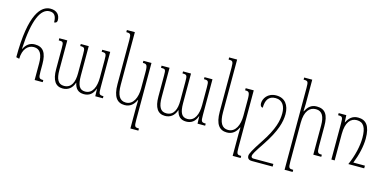

<svg xmlns="http://www.w3.org/2000/svg" viewBox="-88 -1280 4065 2022"><g transform="rotate(15 1944.5 -268.5)"><path d="M75 -174C77 -279 128 -333 194 -333C264 -333 290 -274 290 -181V0H378V-23C335 -23 326 -29 326 -99V-182C326 -306 287 -363 197 -363C140 -363 104 -332 79 -283H76C92 -608 162 -740 256 -740C306 -740 330 -712 331 -639C349 -639 363 -648 363 -670C363 -727 329 -769 259 -769C158 -769 41 -659 41 -182Z M895 -492V-470C943 -470 947 -464 947 -393V-201C947 -103 915 -20 834 -20C773 -20 748 -64 748 -170V-492H661V-470C709 -470 713 -464 713 -394V-186C713 -94 686 -20 603 -20C538 -20 514 -73 514 -170V-492H427V-469C476 -469 479 -465 479 -398V-169C479 -48 519 10 597 10C653 10 698 -20 719 -85H721C734 -22 768 10 828 10C886 10 924 -19 946 -80H948L951 0H1034V-23C987 -23 982 -30 982 -102V-492Z M1396 232H1483V209C1438 209 1432 204 1432 129V-492H1344V-469C1385 -469 1396 -464 1396 -380V-204C1396 -106 1359 -19 1278 -19C1210 -19 1179 -74 1179 -185V-760H1092V-737C1136 -737 1144 -732 1144 -664V-184C1144 -45 1191 10 1272 10C1333 10 1370 -26 1394 -77H1398C1397 -55 1396 -26 1396 -4Z M2010 -492V-470C2058 -470 2062 -464 2062 -393V-201C2062 -103 2030 -20 1949 -20C1888 -20 1863 -64 1863 -170V-492H1776V-470C1824 -470 1828 -464 1828 -394V-186C1828 -94 1801 -20 1718 -20C1653 -20 1629 -73 1629 -170V-492H1542V-469C1591 -469 1594 -465 1594 -398V-169C1594 -48 1634 10 1712 10C1768 10 1813 -20 1834 -85H1836C1849 -22 1883 10 1943 10C2001 10 2039 -19 2061 -80H2063L2066 0H2149V-23C2102 -23 2097 -30 2097 -102V-492Z M2511 232H2598V209C2553 209 2547 204 2547 129V-492H2459V-469C2500 -469 2511 -464 2511 -380V-204C2511 -106 2474 -19 2393 -19C2325 -19 2294 -74 2294 -185V-760H2207V-737C2251 -737 2259 -732 2259 -664V-184C2259 -45 2306 10 2387 10C2448 10 2485 -26 2509 -77H2513C2512 -55 2511 -26 2511 -4Z M2792 -502C2696 -502 2656 -430 2656 -381C2656 -352 2669 -340 2686 -340C2686 -420 2714 -473 2792 -473C2870 -473 2900 -409 2900 -336C2900 -259 2881 -162 2768 7C2694 119 2670 165 2670 188C2670 227 2701 232 2721 232H2947V203H2729C2712 203 2705 193 2705 182C2706 159 2722 133 2798 19C2908 -147 2935 -252 2935 -336C2935 -432 2888 -502 2792 -502Z M3415 -23C3372 -23 3363 -29 3363 -99V-320C3363 -444 3325 -500 3234 -500C3171 -500 3139 -465 3114 -416H3110C3111 -443 3113 -469 3113 -496V-760H3025V-737C3072 -737 3077 -731 3077 -662V232H3165V209C3121 209 3113 206 3113 134V-289C3113 -420 3165 -470 3232 -470C3302 -470 3328 -412 3328 -319V0H3415Z M3684 -500C3621 -500 3587 -464 3562 -415H3560L3556 -492H3473V-469C3520 -469 3525 -463 3525 -394V0H3561V-287C3561 -418 3612 -470 3678 -470C3751 -470 3782 -417 3782 -305C3782 -216 3756 -103 3710 0H3883V-29H3757C3795 -123 3818 -224 3818 -306C3818 -446 3770 -500 3684 -500Z"/></g></svg>

Font: Noto Serif Armenian ExtraCondensed ExtraLight
Style: Regular
Weight: 200
Width: 2
Designer: Monotype Design Team
Foundry: Monotype Imaging Inc.
Version: Version 2.008